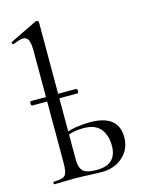

<svg xmlns="http://www.w3.org/2000/svg" viewBox="-112 -790 633 857"><g transform="rotate(-15 205.0 -361.5)"><path d="M250 2Q234.4 2 212.4 1Q190.4 0 167.3 -1Q144.2 -2 125.4 -2Q99.8 -2 75.7 -1Q51.6 0 32 0Q29 0 29 -6Q29 -12 32 -12Q73.4 -12 84.6 -25Q95.8 -38 95.8 -81V-597Q95.8 -632.6 88.9 -648.9Q82 -665.2 63.4 -665.2Q55.6 -665.2 43.7 -661.4Q31.8 -657.6 18.4 -651.8Q14.4 -650 11.8 -656Q9.2 -662 13 -663L138.2 -724Q141 -725 143.2 -725Q145.8 -725 148.9 -722.5Q152 -720 152 -716.8V-81Q152 -45.4 167.5 -29.2Q183 -13 231.4 -13Q278.8 -13 301.3 -35.4Q323.8 -57.8 323.8 -99.8Q323.8 -148.2 299.8 -178.4Q275.8 -208.6 220.2 -208.6Q198.4 -208.6 177.9 -204.9Q157.4 -201.2 134.4 -190.2L128.4 -202.8Q160.4 -216.8 192.8 -221.7Q225.2 -226.6 255.4 -226.6Q387 -226.6 387 -122.6Q387 -67.8 348.2 -32.9Q309.4 2 250 2ZM26.6 -365.2Q23.2 -365.2 22.1 -370.6Q21 -376 22.1 -381Q23.2 -386 26.6 -386H235.4Q239 -386 240.2 -381Q241.4 -376 240.2 -370.6Q239 -365.2 235.4 -365.2Z"/></g></svg>

Font: Cormorant Infant Light
Style: Regular
Weight: 300
Designer: Christian Thalmann (Catharsis Fonts)
Foundry: Catharsis Fonts
Version: Version 4.001